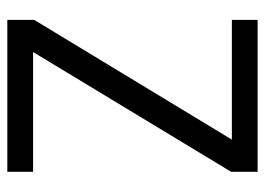

<svg xmlns="http://www.w3.org/2000/svg" viewBox="-122 -618 740 537"><g transform="rotate(90 248.5 -350.0)"><path d="M36 0H461V-72H126L461 -626V-700H36V-628H371L36 -75Z"/></g></svg>

Font: Vanilla Cream Book
Style: Regular
Weight: 400
Designer: Jeremy Tribby, Jinavaṁso
Foundry: Tribby Type
Version: Version 1.422;Glyphs 3.1.2 (3151)